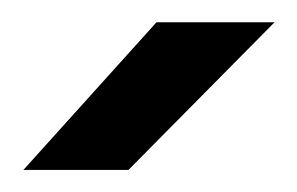

<svg xmlns="http://www.w3.org/2000/svg" viewBox="-20 -721 269 174"><path d="M121.8 -700.8H228.8L96.4 -567H1.2Z"/></svg>

Font: 寒蝉端黑体 Light
Style: Regular
Weight: 300
Designer: ChillDuanSans {Warren2060}; 
Source Han Sans {Ryoko NISHIZUKA 西塚涼子 (kana, bopomofo & ideographs); Paul D. Hunt (Latin, G
Foundry: ChillType&Adobe
Version: Version 1.300;Glyphs 3.3 (3306)